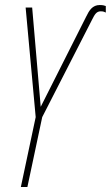

<svg xmlns="http://www.w3.org/2000/svg" viewBox="-20 -744 441 764"><path d="M63 0H89L148 -278L346 -665C357 -687 364 -699 381 -699C392 -699 397 -696 401 -694V-720C396 -722 389 -724 377 -724C348 -724 335 -703 323 -678L142 -319L108 -714H82L122 -278Z"/></svg>

Font: Noto Sans ExtraCondensed Thin
Style: Italic
Weight: 100
Width: 2
Italic angle: -12°
Designer: Monotype Design Team
Foundry: Monotype Imaging Inc.
Version: Version 2.013